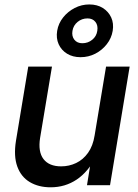

<svg xmlns="http://www.w3.org/2000/svg" viewBox="-20 -816 609 846"><path d="M203.1 9.3Q149.9 9.3 111.3 -13.7Q72.8 -36.6 56.2 -82.3Q39.6 -127.9 50.3 -195.3L104.5 -522.5H209L156.7 -208.5Q147 -147.5 171.6 -115.2Q196.3 -83 249.5 -83Q284.7 -83 315.4 -97.7Q346.2 -112.3 367.9 -142.6Q389.6 -172.9 397 -219.7L447.3 -522.5H551.3L464.8 0H363.3L384.3 -129.4H405.3Q369.1 -59.1 318.1 -24.9Q267.1 9.3 203.1 9.3ZM335 -564Q300.8 -564 275.6 -579.3Q250.5 -594.7 238.5 -621.1Q226.6 -647.5 231.9 -680.2Q237.3 -712.9 258.1 -739Q278.8 -765.1 309.1 -780.8Q339.4 -796.4 373.5 -796.4Q408.2 -796.4 433.1 -780.8Q458 -765.1 470 -739Q481.9 -712.9 476.6 -680.2Q471.2 -647.5 450.4 -621.1Q429.7 -594.7 399.7 -579.3Q369.6 -564 335 -564ZM342.8 -625.5Q367.7 -625.5 386.5 -640.9Q405.3 -656.2 408.7 -680.2Q412.6 -704.1 400.4 -719.5Q388.2 -734.9 365.7 -734.9Q340.8 -734.9 322 -719.5Q303.2 -704.1 299.3 -680.2Q295.4 -656.7 307.6 -641.1Q319.8 -625.5 342.8 -625.5Z"/></svg>

Font: Inter 28pt Medium
Style: Italic
Weight: 500
Italic angle: -9.3988°
Designer: Rasmus Andersson
Foundry: rsms
Version: Version 4.001;git-66647c0bb